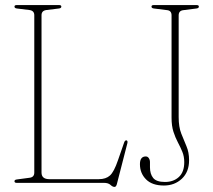

<svg xmlns="http://www.w3.org/2000/svg" viewBox="-20 -720 838 756"><path d="M211.5 -686.5 162.5 -680.5Q143.5 -678 143.5 -660V-40.5Q143.5 -14.5 174.5 -14.5H369Q397 -14.5 413 -29Q429 -43.5 444.5 -89L468.5 -158Q471.5 -167.5 477.5 -167.5Q484 -166 481.5 -156L440 5.5Q437 16 431 16Q423.5 16 415 8Q406.5 0 389 0H45.5Q37 0 37 -6.5Q37 -12.5 47 -13.5L96 -20Q115 -22 115 -40.5V-660Q115 -678 96 -680.5L47 -686.5Q37 -687.5 37 -694Q37 -700 45.5 -700H213Q221.5 -700 221.5 -694Q221.5 -687.5 211.5 -686.5ZM724.5 -89Q724.5 -43 696 -16.2Q667.5 10.5 625.5 10.5Q579 10.5 555 -13.8Q531 -38 531 -73.5Q531 -104 554 -104Q561.5 -104 566 -97.2Q570.5 -90.5 570.5 -82V-61.5Q570.5 -35 583.2 -19.2Q596 -3.5 629.5 -3.5Q663 -3.5 684.2 -23Q705.5 -42.5 705.5 -81.5Q705.5 -104 698 -122.2Q690.5 -140.5 680.5 -159.2Q670.5 -178 663 -201Q655.5 -224 655.5 -256.5V-659.5Q655.5 -678 638.5 -680L586.5 -686.5Q576.5 -687.5 576.5 -694Q576.5 -700 585 -700H754.5Q763 -700 763 -694Q763 -687.5 753 -686.5L702 -680Q683.5 -678 683.5 -659.5V-259Q683.5 -220 693.8 -194Q704 -168 714.2 -144.2Q724.5 -120.5 724.5 -89Z"/></svg>

Font: Fraunces 144pt Soft Thin
Style: Regular
Weight: 100
Version: Version 1.000;[0bf87f6ff]